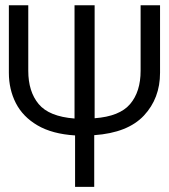

<svg xmlns="http://www.w3.org/2000/svg" viewBox="-20 -725 655 745"><path d="M271.3 0V-199.5Q182.6 -205.1 125.6 -238.5Q68.7 -271.8 41.5 -324.9Q14.4 -377.9 14.4 -442.6V-704.6H89.7V-450.3Q89.7 -369.7 130 -321.3Q170.3 -272.8 269.2 -265.1V-704.6H347.2V-266.2Q444.1 -273.3 484.9 -321.3Q525.6 -369.2 525.6 -450.3V-704.6H601V-442.6Q601 -343.6 538.5 -276.7Q475.9 -209.7 345.6 -200.5V0Z"/></svg>

Font: Fira Code Light
Style: Regular
Weight: 300
Monospace: yes
Designer: Carrois Corporate, Edenspiekermann AG, Nikita Prokopov
Foundry: Carrois Corporate, Edenspiekermann AG, Nikita Prokopov
Version: Version 6.000; ttfautohint (v1.8.2) -l 8 -r 50 -G 200 -x 14 